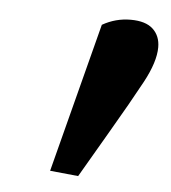

<svg xmlns="http://www.w3.org/2000/svg" viewBox="-36 -762 361 406"><g transform="rotate(5 144.5 -558.5)"><path d="M84 -395 166 -712Q194 -728 226 -728Q258 -728 273.5 -713.5Q289 -699 289 -675Q289 -644 265 -599.5Q241 -555 200 -485L144 -389Z"/></g></svg>

Font: Source Serif 4 SmText
Style: Bold Italic
Weight: 700
Italic angle: -12°
Designer: Frank Grießhammer
Foundry: Adobe
Version: Version 4.005;hotconv 1.1.0;makeotfexe 2.6.0